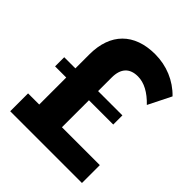

<svg xmlns="http://www.w3.org/2000/svg" viewBox="-197 -829 950 950"><g transform="rotate(45 278.5 -353.5)"><path d="M268 -314H438V-378H268V-473C268 -537 299 -569 356 -569C400 -569 444 -545 487 -500L547 -620C493 -676 419 -707 339 -707C193 -707 109 -623 109 -476V-378H31V-314H109V-125H31V0H533V-125H268Z"/></g></svg>

Font: Juman SemiBold
Style: Regular
Weight: 600
Designer: Bandar Raffah (Arabic) Julieta Ulanovsky (Latin)
Foundry: Caramella
Version: Version 5.022;PS 005.022;hotconv 1.0.88;makeotf.lib2.5.64775